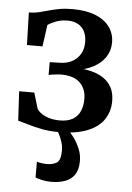

<svg xmlns="http://www.w3.org/2000/svg" viewBox="-56 -610 619 898"><g transform="rotate(5 253.5 -161.0)"><path d="M231 10Q188.5 10 152.8 3Q117 -4 88.5 -12.8Q60 -21.5 40 -26.5L32.5 -164H103.5L126 -89Q139 -69.5 167 -57Q195 -44.5 233.5 -44.5Q271 -44.5 294.5 -58.5Q318 -72.5 328.8 -97.5Q339.5 -122.5 339.5 -154Q339.5 -201.5 310.2 -230.2Q281 -259 220.5 -259Q214.5 -259 202.2 -257.8Q190 -256.5 178.8 -255Q167.5 -253.5 163 -252V-312L213.5 -313.5Q243 -314 267 -326.5Q291 -339 305.5 -362.5Q320 -386 320 -419Q320 -450 308.8 -471Q297.5 -492 277.2 -502.5Q257 -513 230.5 -513Q199 -513 174.2 -503.2Q149.5 -493.5 137 -484L123 -382.5H50L45.5 -535Q70 -535 92 -540.2Q114 -545.5 136.5 -552Q159 -558.5 186 -563.5Q213 -568.5 248 -568.5Q312.5 -568.5 356.2 -550.8Q400 -533 422.8 -501.5Q445.5 -470 445.5 -428.5Q445.5 -390.5 425.5 -360.2Q405.5 -330 369 -310.8Q332.5 -291.5 282.5 -285V-296Q339.5 -295.5 381.5 -280.2Q423.5 -265 446.8 -234.2Q470 -203.5 470 -155.5Q470 -107.5 445.2 -70Q420.5 -32.5 367.8 -11.2Q315 10 231 10ZM217 245Q198 245 177.5 240.8Q157 236.5 144 231V157Q154.5 160.5 168.2 162.2Q182 164 188.5 164Q220 164 238 152Q256 140 256 94.5Q256 74.5 249.8 55Q243.5 35.5 235.8 20.5Q228 5.5 223 -1.5L259 -6L278 -1.5Q289 8 304.8 29.2Q320.5 50.5 332.8 79.5Q345 108.5 344 141Q343 179 327.2 201.8Q311.5 224.5 283.2 234.8Q255 245 217 245Z"/></g></svg>

Font: Merriweather SemiBold
Style: Regular
Weight: 600
Version: Version 2.100